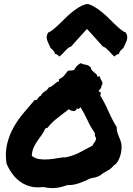

<svg xmlns="http://www.w3.org/2000/svg" viewBox="-20 -935 669 969"><path d="M569.3 -293Q568.4 -281.2 571.3 -270.5Q574.2 -259.8 578.6 -249.5Q583 -239.3 586.9 -228.5Q590.8 -217.8 592.8 -207Q594.7 -193.4 592.8 -177.2Q590.8 -161.1 585.9 -146Q581.1 -130.9 573.2 -118.7Q565.4 -106.4 554.7 -100.6Q541 -83 521.5 -73.2Q502 -63.5 485.4 -49.8Q474.6 -43 461.4 -40Q448.2 -37.1 434.6 -34.2Q423.8 -28.3 409.2 -22Q394.5 -15.6 378.9 -10.3Q363.3 -4.9 347.7 -2.4Q332 0 320.3 -1Q291 9.8 263.2 13.2Q235.4 16.6 198.2 8.8Q163.1 13.7 133.3 5.9Q103.5 -2 80.6 -19Q57.6 -36.1 40.5 -60.1Q23.4 -84 12.7 -110.4Q4.9 -166 16.6 -211.4Q28.3 -256.8 50.3 -295.4Q72.3 -334 100.6 -366.7Q128.9 -399.4 155.3 -430.7Q161.1 -428.7 164.6 -431.2Q168 -433.6 170.9 -438Q173.8 -442.4 177.2 -446.3Q180.7 -450.2 185.5 -451.2Q192.4 -465.8 205.6 -473.1Q218.8 -480.5 226.6 -494.1Q235.4 -496.1 241.2 -500Q247.1 -503.9 252.4 -508.8Q257.8 -513.7 263.7 -518.1Q269.5 -522.5 277.3 -524.4V-535.2Q294.9 -543 303.2 -553.2Q311.5 -563.5 323.2 -578.1Q332 -579.1 337.4 -579.1Q342.8 -579.1 353.5 -581.1Q361.3 -594.7 367.7 -601.6Q374 -608.4 386.7 -616.2Q398.4 -610.4 412.6 -608.4Q426.8 -606.4 437.5 -595.7Q438.5 -585.9 443.4 -580.6Q448.2 -575.2 454.1 -570.8Q460 -566.4 465.3 -561.5Q470.7 -556.6 472.7 -547.9Q476.6 -546.9 478 -548.8Q479.5 -550.8 483.4 -549.8Q486.3 -536.1 490.2 -531.7Q494.1 -527.3 498 -514.6Q493.2 -504.9 490.7 -494.6Q488.3 -484.4 478.5 -479.5Q477.5 -472.7 482.4 -472.2Q487.3 -471.7 488.3 -466.8Q489.3 -458 485.4 -454.1Q508.8 -416 527.3 -373.5Q545.9 -331.1 569.3 -293ZM447.3 -200.2Q451.2 -210.9 457.5 -217.8Q463.9 -224.6 464.8 -238.3Q460 -246.1 459 -250.5Q458 -254.9 458 -264.6Q436.5 -294.9 420.9 -329.6Q405.3 -364.3 385.7 -394.5Q383.8 -390.6 378.9 -386.7Q374 -382.8 368.2 -388.7Q366.2 -380.9 361.3 -377.4Q356.4 -374 350.6 -374.5Q344.7 -375 338.4 -377.4Q332 -379.9 327.1 -383.8Q298.8 -361.3 270.5 -339.8Q242.2 -318.4 219.7 -290Q215.8 -288.1 214.8 -288.6Q213.9 -289.1 209 -287.1Q201.2 -268.6 189.9 -253.4Q178.7 -238.3 168 -222.7Q157.2 -207 149.4 -189.5Q141.6 -171.9 140.6 -148.4Q157.2 -134.8 179.7 -131.8Q202.1 -128.9 226.1 -130.9Q250 -132.8 272.9 -137.2Q295.9 -141.6 315.4 -141.6Q356.4 -151.4 385.7 -167.5Q415 -183.6 447.3 -200.2ZM257.8 -661.1Q256.8 -670.9 249 -679.7Q241.2 -688.5 235.4 -692.4Q230.5 -704.1 225.6 -713.9Q220.7 -723.6 217.8 -732.9Q214.8 -742.2 215.8 -751Q216.8 -759.8 222.7 -770.5Q230.5 -772.5 244.6 -783.2Q258.8 -793.9 281.2 -815.4Q292 -825.2 306.6 -840.3Q321.3 -855.5 338.9 -870.1Q356.4 -884.8 375 -896.5Q393.6 -908.2 411.1 -913.1Q420.9 -915 424.8 -915Q444.3 -908.2 462.9 -896.5Q481.4 -884.8 499 -870.1Q516.6 -855.5 531.2 -840.3Q545.9 -825.2 556.6 -815.4Q579.1 -793.9 593.3 -783.2Q607.4 -772.5 615.2 -770.5Q621.1 -759.8 622.1 -751Q623 -742.2 620.1 -732.9Q617.2 -723.6 612.3 -713.9Q607.4 -704.1 602.5 -692.4Q596.7 -688.5 588.9 -679.7Q581.1 -670.9 580.1 -661.1Q576.2 -664.1 568.8 -659.2Q561.5 -654.3 559.6 -649.4Q550.8 -654.3 543.5 -662.6Q536.1 -670.9 528.8 -678.7Q521.5 -686.5 514.2 -692.4Q506.8 -698.2 499 -700.2Q479.5 -722.7 458.5 -745.6Q437.5 -768.6 418.9 -789.1Q400.4 -768.6 379.4 -745.6Q358.4 -722.7 338.9 -700.2Q331.1 -698.2 323.7 -692.4Q316.4 -686.5 309.1 -678.7Q301.8 -670.9 294.4 -662.6Q287.1 -654.3 278.3 -649.4Q276.4 -654.3 269 -659.2Q261.7 -664.1 257.8 -661.1Z"/></svg>

Font: Permanent Marker
Style: Regular
Weight: 400
Designer: Font Diner, Inc
Foundry: Font Diner, Inc
Version: Version 1.000